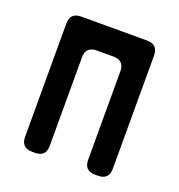

<svg xmlns="http://www.w3.org/2000/svg" viewBox="-97 -568 615 658"><g transform="rotate(20 210.0 -238.5)"><path d="M50 -32Q50 8 90 8H100Q140 8 140 -32V-354Q140 -394 180 -394H240Q280 -394 280 -354V-32Q280 8 320 8H330Q370 8 370 -32V-445Q370 -485 330 -485H90Q50 -485 50 -445Z"/></g></svg>

Font: WDXL Lubrifont TC
Style: Regular
Weight: 400
Designer: [WDXL Lubrifont] Copyright 2020-2022 (c) NightFurySL2001, Skr-ZERO; [ZCOOL QingKe HuangYou] Copyright 2018-2022 (c) The 
Version: Version 2.001;hotconv 1.1.1;makeotfexe 2.6.0